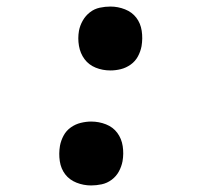

<svg xmlns="http://www.w3.org/2000/svg" viewBox="-20 -558 640 586"><path d="M317 -343Q293 -343 272 -351.5Q251 -360 238 -377.5Q225 -395 221 -418Q217 -441 221 -464Q224 -480 232.5 -495Q241 -510 254.5 -520.5Q268 -531 284.5 -534.5Q301 -538 317 -538Q340 -538 361.5 -529.5Q383 -521 396 -504Q409 -487 412.5 -464Q416 -441 412 -417Q409 -401 401 -386Q393 -371 379 -361Q365 -351 349 -347Q333 -343 317 -343ZM258 8Q235 8 213.5 -0.5Q192 -9 179 -26Q166 -43 162.5 -66Q159 -89 163 -113Q166 -129 174 -144Q182 -159 196 -169Q210 -179 226.5 -183Q243 -187 258 -187Q282 -187 303.5 -178.5Q325 -170 338 -152.5Q351 -135 354.5 -112Q358 -89 354 -66Q351 -50 343 -35Q335 -20 321 -9.5Q307 1 290.5 4.5Q274 8 258 8Z"/></svg>

Font: Iosevka Slab Extended
Style: Bold Italic
Weight: 700
Width: 7
Italic angle: -9°
Monospace: yes
Designer: Belleve Invis
Foundry: Belleve Invis
Version: Version 11.1.0; ttfautohint (v1.8.3)